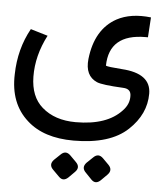

<svg xmlns="http://www.w3.org/2000/svg" viewBox="-49 -364 628 746"><g transform="rotate(5 264.5 8.5)"><path d="M254 112Q376 112 433 50Q458 24 457 -8Q457 -36 426 -37Q344 -41 323 -50Q275 -71 282 -137Q295 -254 377 -299Q431 -328 510 -319L505 -241H496Q354 -241 352 -117Q359 -113 415 -109Q529 -102 529 -23Q529 57 463 119Q394 184 252 184Q135 184 70 125Q-2 61 2 -53Q4 -152 49 -233L116 -213Q74 -132 75 -50Q76 28 122 68Q172 112 254 112ZM372.1 242.6 395.6 266.2Q413.8 285.4 394.6 304.7L371 328.2Q351.8 346.4 334.7 329.3L311.1 304.7Q290.8 285.4 310 265.1L333.6 242.6Q352.8 223.4 372.1 242.6ZM244.8 242.6 268.3 266.2Q287.6 285.4 268.3 304.7L244.8 328.2Q225.5 346.4 208.4 329.3L183.8 304.7Q163.5 285.4 182.7 265.1L206.3 242.6Q225.5 223.4 244.8 242.6Z"/></g></svg>

Font: Vazir Code
Style: Code
Weight: 400
Foundry: DejaVu fonts team - Redesigned by Saber Rastikerdar
Version: Version 1.1.2